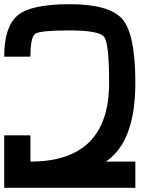

<svg xmlns="http://www.w3.org/2000/svg" viewBox="-20 -895 790 915"><path d="M500 -500Q500 -687.5 476.6 -718.8Q453.1 -750 312.5 -750Q171.9 -750 148.4 -734.4Q125 -718.8 125 -625H0Q0 -765.6 62.5 -820.3Q125 -875 312.5 -875Q500 -875 562.5 -804.7Q625 -734.4 625 -500Q625 -218.8 484.4 -125H625V0H0V-250H125V-125Q500 -125 500 -500Z"/></svg>

Font: CraftyPE
Style: Regular
Weight: 400
Designer: Erek Butcher
Foundry: Haunted Coop
Version: Version 0.018;April 4, 2024;FontCreator 15.0.0.2962 64-bit